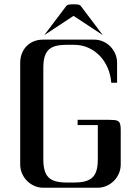

<svg xmlns="http://www.w3.org/2000/svg" viewBox="-20 -880 635 900"><path d="M420.4 -694.3Q442.9 -694.3 462.6 -685.8Q482.4 -677.2 497.1 -662.4Q511.7 -647.5 520.3 -627.7Q528.8 -607.9 528.8 -585.4V-492.2H501.5Q499 -527.8 485.4 -560.3Q471.7 -592.8 449 -616.9Q426.3 -641.1 395.3 -655.5Q364.3 -669.9 326.7 -669.9H293.9Q263.2 -669.9 241.9 -664.6Q220.7 -659.2 207.8 -646.5Q194.8 -633.8 189 -613Q183.1 -592.3 183.1 -561.5V-133.3Q183.1 -103 189 -82Q194.8 -61 207.8 -48.3Q220.7 -35.6 241.9 -30Q263.2 -24.4 293.9 -24.4H326.7Q357.4 -24.4 378.7 -30Q399.9 -35.6 413.3 -48.3Q426.8 -61 432.6 -82Q438.5 -103 438.5 -133.3V-293.9H343.8V-318.4H488.3Q504.9 -318.4 516.1 -317.4Q527.3 -316.4 533.9 -312Q540.5 -307.6 543.2 -298.1Q545.9 -288.6 545.9 -271V-109.4Q545.9 -86.9 537.4 -67.1Q528.8 -47.4 514.2 -32.5Q499.5 -17.6 479.7 -8.8Q460 0 437.5 0H183.1Q160.6 0 140.9 -8.8Q121.1 -17.6 106.4 -32.5Q91.8 -47.4 83.3 -67.1Q74.7 -86.9 74.7 -109.4V-585.4Q74.7 -607.9 82 -627.7Q89.4 -647.5 103.3 -662.4Q117.2 -677.2 137.2 -685.8Q157.2 -694.3 183.1 -694.3ZM461.9 -715.3 324.7 -805.7 187.5 -715.3 285.6 -845.2Q292.5 -856.4 301 -858.2Q309.6 -859.9 324.2 -859.9H325.2Q339.8 -859.9 348.4 -858.2Q356.9 -856.4 363.8 -845.2Z"/></svg>

Font: Unique
Style: Regular
Weight: 400
Designer: Anna Pocius (aka Artmaker)
Foundry: Anna Pocius
Version: Version 1.000 2013 initial release